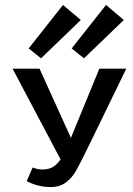

<svg xmlns="http://www.w3.org/2000/svg" viewBox="-20 -748 540 777"><path d="M146 -512 96 -552 235 -728 307 -667ZM270 -552 409 -728 481 -667 320 -512ZM491 -470 331 -141Q303 -84 287.5 -56.5Q272 -29 247 -10Q222 9 185 9Q134 9 88 -15L112 -70Q133 -62 152 -62Q176 -62 193.5 -72Q211 -82 225 -103L31 -470H140L267 -190L382 -470Z"/></svg>

Font: Ysabeau SC Semibold
Style: Regular
Weight: 600
Designer: Christian Thalmann (Catharsis Fonts)
Version: Version 0.003